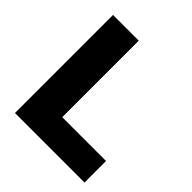

<svg xmlns="http://www.w3.org/2000/svg" viewBox="-190 -840 976 976"><g transform="rotate(45 297.5 -352.5)"><path d="M68 0V-705H253V-155H568V0Z"/></g></svg>

Font: Nunito Sans 11pt Black
Style: Regular
Weight: 900
Version: Version 3.101;gftools[0.9.27]